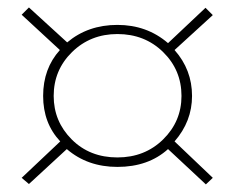

<svg xmlns="http://www.w3.org/2000/svg" viewBox="-20 -602 627 515"><path d="M38.1 -125 141.6 -222.7Q95.7 -271.5 95.7 -344.7Q95.7 -418 140.6 -467.8L38.1 -562.5L57.6 -582L160.2 -488.3Q215.8 -535.2 294.9 -535.2Q374 -535.2 430.7 -486.3L531.2 -581.1L550.8 -561.5L448.2 -467.8Q495.1 -415 495.1 -344.7Q495.1 -276.4 448.2 -222.7L550.8 -125L532.2 -107.4L430.7 -202.1Q377.9 -154.3 294.9 -154.3Q214.8 -154.3 159.2 -202.1L57.6 -108.4ZM124 -344.7Q124 -276.4 172.4 -228Q220.7 -179.7 294.9 -179.7Q368.2 -179.7 417.5 -228Q466.8 -276.4 466.8 -344.7Q466.8 -414.1 417.5 -462.4Q368.2 -510.7 294.9 -510.7Q222.7 -510.7 173.3 -462.4Q124 -414.1 124 -344.7Z"/></svg>

Font: Gothic A1 Thin
Style: Regular
Weight: 250
Designer: HanYang I&C Co.,Ltd.
Foundry: HanYang I&C Co.,Ltd.
Version: Version 2.50